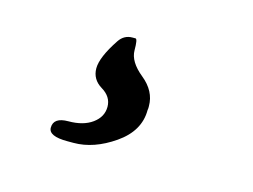

<svg xmlns="http://www.w3.org/2000/svg" viewBox="-46 -65 462 351"><g transform="rotate(15 185.0 111.0)"><path d="M168 4.4H173.8Q177.7 4.4 177.7 25.9Q177.7 47.4 203.6 68.4Q229.5 89.4 229.5 117.7V121.6L229 125.5Q229 165 190.4 191.7Q151.9 218.3 113.8 218.3H102.1Q66.4 218.3 66.4 202.1Q66.4 182.6 94.5 182.6Q122.6 182.6 139.6 170.2Q156.7 157.7 156.7 138.7Q156.7 119.6 137.7 108.2Q118.7 96.7 118.7 75.7Q118.7 54.7 143.1 18.1Q152.3 4.4 168 4.4Z"/></g></svg>

Font: Averia Serif Libre Light
Style: Italic
Weight: 300
Italic angle: -8.5°
Version: Version 1.002